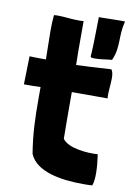

<svg xmlns="http://www.w3.org/2000/svg" viewBox="-82 -766 566 819"><g transform="rotate(10 201.0 -356.0)"><path d="M279 -712C278 -693 278 -584 274 -540C275 -536 282 -535 293 -535C317 -535 357 -542 365 -542H366C367 -543 367 -544 367 -544C393 -603 375 -645 392 -712V-713C365 -714 280 -711 279 -712ZM279 -712C279 -712 279 -712 279 -712ZM222 -175C221 -235 221 -305 221 -377H376C373 -400 379 -436 379 -464C379 -480 377 -494 370 -502C302 -498 260 -495 219 -494C219 -514 218 -533 218 -550V-684C211 -683 203 -683 196 -683C165 -683 134 -688 108 -688C101 -688 95 -688 89 -687C87 -668 86 -644 86 -618C86 -576 88 -531 88 -495C67 -495 44 -495 17 -496L14 -374C42 -374 65 -374 86 -375C86 -356 86 -338 86 -319C86 -243 88 -171 102 -88C132 -17 238 1 336 1C349 1 363 1 376 0C382 -16 383 -35 383 -54C383 -83 379 -113 376 -135C331 -132 248 -138 222 -175Z"/></g></svg>

Font: HEYCLAY
Style: Regular
Weight: 400
Designer: Marcelo Magalhaes
Foundry: Marcelo Magalhães
Version: Version 1.300;hotconv 1.0.109;makeotfexe 2.5.65596